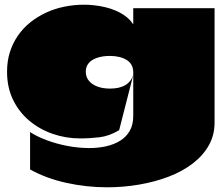

<svg xmlns="http://www.w3.org/2000/svg" viewBox="-20 -655 952 817"><path d="M893 -620H547Q547 -609 547 -587.5Q547 -566 547 -555Q547 -554 547 -553Q547 -552 546.5 -552Q546 -552 545 -554Q532 -573 513.5 -586.5Q495 -600 473 -609.5Q451 -619 427.5 -624.5Q404 -630 381 -632.5Q358 -635 338 -635Q295 -635 253.5 -626.5Q212 -618 175.5 -601Q139 -584 108.5 -559.5Q78 -535 56 -503Q34 -471 22 -433Q10 -395 10 -350Q10 -283 35.5 -230.5Q61 -178 104.5 -141.5Q148 -105 204 -85.5Q260 -66 321 -66Q363 -66 404 -71Q445 -76 487 -101L547 -336Q528 -278 448 -278Q418 -278 395 -286.5Q372 -295 358.5 -311Q345 -327 345 -350Q345 -372 358 -387Q371 -402 394.5 -409.5Q418 -417 448 -417Q470 -417 488 -412.5Q506 -408 519.5 -399.5Q533 -391 540 -378Q547 -365 547 -347V-162Q547 -124 532 -98Q517 -72 491 -56Q465 -40 431.5 -32.5Q398 -25 360 -25Q314 -25 267 -34Q220 -43 178.5 -58.5Q137 -74 108 -93V66Q176 104 262 123Q348 142 436 142Q505 142 572 130.5Q639 119 697 97Q755 75 799 41.5Q843 8 868 -35.5Q893 -79 893 -133Q893 -255 893 -377Q893 -499 893 -620Z"/></svg>

Font: Climate Crisis
Style: Regular
Weight: 400
Version: Version 1.003